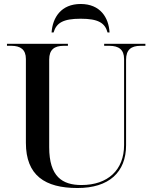

<svg xmlns="http://www.w3.org/2000/svg" viewBox="-20 -934 765 964"><path d="M239 -771H249C263 -819 297 -840 385 -840C473 -840 507 -819 520 -771H530C526 -846 483 -914 385 -914C287 -914 244 -846 239 -771ZM369 10C527 10 613 -69 613 -205V-634C613 -684 638 -704 686 -704H710V-714H503V-704H529C576 -704 603 -685 603 -638V-206C603 -81 522 -5 389 -5C293 -5 227 -47 227 -195V-635C227 -685 253 -704 300 -704H321V-714H15V-704H37C83 -704 110 -685 110 -638V-217C110 -53 206 10 369 10Z"/></svg>

Font: Noto Serif Display Medium
Style: Regular
Weight: 500
Designer: Monotype Design Team
Foundry: Monotype Imaging Inc.
Version: Version 2.009